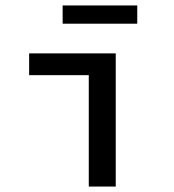

<svg xmlns="http://www.w3.org/2000/svg" viewBox="-20 -685 640 705"><path d="M306 0V-409H87V-489H405V0ZM210 -598V-665H484V-598Z"/></svg>

Font: SauceCodePro Nerd Font Mono
Style: Regular
Weight: 500
Monospace: yes
Designer: Paul D. Hunt, Teo Tuominen
Foundry: Adobe Systems Incorporated
Version: Version 2.030;PS 1.000;hotconv 16.6.51;makeotf.lib2.5.65220;